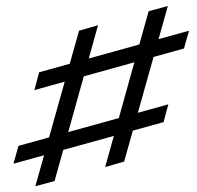

<svg xmlns="http://www.w3.org/2000/svg" viewBox="-20 -572 668 652"><path d="M337.1 -4.8 484.7 -533.9 550 -551.6 401.6 -23.4ZM25.8 -16.1 42.7 -76.6 551.6 -217.7 535.5 -157.3ZM100 60.5 248.4 -467.7 312.9 -486.3 165.3 42.7ZM96.8 -266.1 112.9 -326.6 621.8 -467.7 604.8 -407.3Z"/></svg>

Font: Playfair 5pt SemiExpanded Light
Style: Italic
Weight: 300
Width: 6
Italic angle: -15.6°
Designer: Claus Eggers Sørensen
Foundry: Claus Eggers Sørensen
Version: Version 2.203